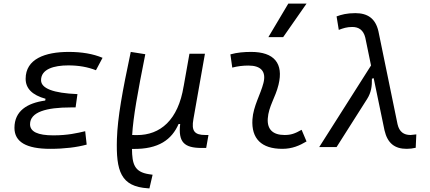

<svg xmlns="http://www.w3.org/2000/svg" viewBox="-20 -815 2384 1064"><path d="M258.3 9.8C338.4 9.8 406.7 1 460.4 -13.7L452.1 -87.9C408.2 -77.6 356 -64.9 275.4 -64.9C189 -64.9 146.5 -85.4 146.5 -126.5C146.5 -194.3 236.3 -219.7 373 -219.7H398.9L409.2 -293.5C274.9 -298.8 207.5 -325.2 207.5 -370.6C207.5 -432.1 278.8 -452.6 358.4 -452.6C415.5 -452.6 465.8 -443.8 511.7 -425.8L548.3 -494.6C496.1 -516.6 433.6 -527.3 360.8 -527.3C230 -527.3 122.1 -488.3 122.1 -378.4C122.1 -324.7 158.7 -288.1 232.4 -267.6L230.5 -257.8C130.9 -244.1 60.1 -200.2 60.1 -106.4C60.1 -28.3 126 9.8 258.3 9.8Z M808.1 229 825.7 153.3 805.7 150.4C724.6 138.2 712.4 93.8 711.4 10.3H715.8C859.9 12.7 932.1 -42 969.7 -127.9H978.5C966.8 -26.9 1001 4.9 1097.7 4.9H1122.6L1135.3 -66.9H1117.7C1057.1 -66.9 1040 -89.8 1051.8 -154.8L1115.7 -517.1H1029.8L997.6 -335.9V-336.9C967.3 -149.4 868.2 -65.9 738.3 -66.4L712.4 -66.9C718.3 -166.5 742.7 -301.8 785.2 -514.6L704.6 -527.3C658.2 -308.6 631.8 -165 627.9 -44.9C622.6 132.8 648.9 219.2 800.3 228.5Z M1651.4 -95.7C1614.7 -74.7 1592.3 -66.9 1557.1 -66.9C1492.2 -66.9 1460 -98.1 1463.9 -157.7C1468.3 -225.6 1506.8 -275.4 1523.4 -345.2C1552.7 -464.4 1498.5 -527.3 1372.1 -527.3C1333.5 -527.3 1294.9 -524.4 1256.8 -513.7L1267.1 -440.4C1296.9 -448.2 1326.7 -451.7 1356.4 -451.7C1426.8 -451.7 1456.1 -418.5 1439.9 -355C1424.8 -293.9 1383.3 -226.1 1378.9 -153.3C1372.1 -46.4 1429.2 9.8 1544.4 9.8C1599.6 9.8 1640.1 -8.3 1678.7 -31.2ZM1467.3 -609.4H1549.3L1678.7 -794.9H1577.6Z M2233.4 9.8C2251 9.8 2266.6 7.8 2283.7 3.9L2287.1 -70.3C2268.6 -67.9 2258.8 -66.9 2255.4 -66.9C2217.8 -66.9 2192.9 -84 2183.1 -126.5L2077.1 -641.6C2061 -712.4 2017.6 -742.2 1949.2 -742.2C1901.9 -742.2 1872.1 -733.9 1845.2 -724.1L1857.4 -649.4C1881.8 -658.7 1902.3 -665.5 1932.1 -665.5C1967.8 -665.5 1994.1 -648.9 2004.4 -606L2036.1 -452.1L1749 0H1845.2L2015.1 -267.6C2036.6 -301.8 2042 -337.4 2041 -378.9L2050.8 -381.8L2110.8 -92.8C2127.4 -21 2167.5 9.8 2233.4 9.8Z"/></svg>

Font: Cascadia Code PL SemiLight
Style: Italic
Weight: 350
Italic angle: -10°
Monospace: yes
Designer: Aaron Bell
Foundry: Saja Typeworks
Version: Version 2404.023